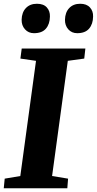

<svg xmlns="http://www.w3.org/2000/svg" viewBox="-29 -1001 515 1021"><path d="M-9 0 -4 -51 79 -65 162.5 -677.5 79.5 -689.5 86.5 -743H425L419 -689.5L331.5 -677.5L248 -65L333 -51L329 0ZM151.5 -824.5Q122.5 -824.5 104 -845Q85.5 -865.5 86 -896Q87 -935.5 108.8 -958.2Q130.5 -981 167.5 -981Q202.5 -981 220 -961.5Q237.5 -942 236.5 -913Q236 -873 215.2 -848.8Q194.5 -824.5 151.5 -824.5ZM381.5 -824.5Q352.5 -824.5 334.2 -845Q316 -865.5 316.5 -896Q317.5 -935.5 339.2 -958.2Q361 -981 397.5 -981Q431.5 -981 449.2 -961.5Q467 -942 466 -913Q465.5 -873 444.8 -848.8Q424 -824.5 381.5 -824.5Z"/></svg>

Font: Merriweather Black
Style: Italic
Weight: 900
Italic angle: -7.8°
Designer: Eben Sorkin
Foundry: Eben Sorkin
Version: Version 2.200;gftools[0.9.31]